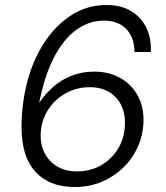

<svg xmlns="http://www.w3.org/2000/svg" viewBox="-20 -732 660 764"><path d="M279 12Q216 12 174 -9Q132 -30 107 -66Q82 -102 73 -148.5Q64 -195 66 -247Q69 -342 94 -426Q119 -510 164 -574Q209 -638 269.5 -675Q330 -712 404 -712Q464 -712 504 -686.5Q544 -661 563.5 -619Q583 -577 580 -525H515Q515 -583 482.5 -616.5Q450 -650 393 -650Q339 -650 290.5 -618Q242 -586 203.5 -519.5Q165 -453 142 -351Q140 -345 139 -338Q138 -331 136 -323Q160 -358 192 -386.5Q224 -415 265.5 -431Q307 -447 355 -447Q415 -447 460 -421Q505 -395 529 -350Q553 -305 551 -246Q549 -194 528 -147Q507 -100 470 -64.5Q433 -29 384.5 -8.5Q336 12 279 12ZM285 -50Q340 -50 382.5 -74.5Q425 -99 450.5 -141.5Q476 -184 477 -236Q479 -279 462.5 -313Q446 -347 414 -366Q382 -385 337 -385Q284 -385 240 -360Q196 -335 170 -293Q144 -251 142 -200Q140 -158 157 -124Q174 -90 207 -70Q240 -50 285 -50Z"/></svg>

Font: DM Sans 16pt Light
Style: Italic
Weight: 300
Italic angle: -10°
Version: Version 4.004;gftools[0.9.30]